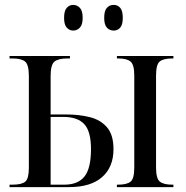

<svg xmlns="http://www.w3.org/2000/svg" viewBox="-20 -765 760 785"><path d="M445 -640Q428 -640 417 -652Q406 -664 406 -692Q406 -721 417 -733Q428 -745 445 -745Q461 -745 471.5 -733Q482 -721 482 -692Q482 -664 471.5 -652Q461 -640 445 -640ZM279 -640Q264 -640 253 -652Q242 -664 242 -692Q242 -721 253 -733Q264 -745 279 -745Q295 -745 306.5 -733Q318 -721 318 -692Q318 -664 306.5 -652Q295 -640 279 -640ZM19 0V-10H31Q69 -10 83.5 -22.5Q98 -35 98 -79V-454Q98 -500 83 -513Q68 -526 31 -526H19V-536H266V-526H256Q218 -526 202.5 -513Q187 -500 187 -455V-297H251Q304 -297 347.5 -286Q391 -275 417.5 -244.5Q444 -214 444 -155Q444 -82 397.5 -41Q351 0 262 0ZM458 0V-10H463Q498 -10 513.5 -22Q529 -34 529 -80V-456Q529 -501 513.5 -513.5Q498 -526 464 -526H458V-536H689V-526H684Q649 -526 633.5 -514Q618 -502 618 -456V-80Q618 -35 633.5 -22.5Q649 -10 684 -10H689V0ZM243 -10Q299 -10 325.5 -43.5Q352 -77 352 -155Q352 -228 324.5 -257.5Q297 -287 239 -287H187V-10Z"/></svg>

Font: Noto Serif Display Condensed
Style: Regular
Weight: 400
Width: 3
Designer: Monotype Design Team
Foundry: Monotype Imaging Inc.
Version: Version 2.009